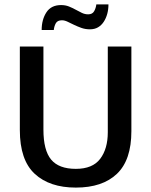

<svg xmlns="http://www.w3.org/2000/svg" viewBox="-20 -841 687 871"><path d="M70 -630H177V-253Q177 -159 212 -117Q247 -75 324 -75Q400 -75 434.5 -120.5Q469 -166 469 -241V-630H576V-246Q576 -115 510.5 -52.5Q445 10 324 10Q205 10 137.5 -52.5Q70 -115 70 -251ZM169 -705Q169 -752 190.5 -785Q212 -818 257 -818Q277 -818 293 -811.5Q309 -805 323.5 -797Q338 -789 351.5 -782.5Q365 -776 380 -776Q399 -776 407 -790Q415 -804 417 -821H472Q472 -798 466.5 -778Q461 -758 450.5 -742Q440 -726 424.5 -717Q409 -708 388 -708Q367 -708 349 -714.5Q331 -721 315.5 -728.5Q300 -736 286.5 -742.5Q273 -749 261 -749Q241 -749 233.5 -736Q226 -723 224 -705Z"/></svg>

Font: Ek Mukta Medium
Style: Regular
Weight: 500
Designer: Girish Dalvi and Yashodeep Gholap
Foundry: Ek Type
Version: Version 2.538;PS 1.002;hotconv 16.6.51;makeotf.lib2.5.65220;